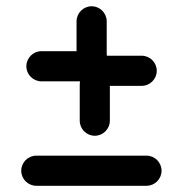

<svg xmlns="http://www.w3.org/2000/svg" viewBox="-20 -576 592 622"><path d="M114.3 -312.5H239.3C238.8 -310.5 238.3 -306.2 238.3 -299.3V-185.1C238.3 -158.2 260.3 -136.2 287.1 -136.2C314 -136.2 335.9 -158.2 335.9 -185.1V-297.9H439C465.8 -297.9 487.8 -319.8 487.8 -346.7C487.8 -373.5 465.8 -395.5 439 -395.5H327.6C325.7 -395.5 325.7 -395.5 325.7 -408.2V-506.8C325.7 -533.7 303.7 -555.7 276.9 -555.7C250 -555.7 228 -533.7 228 -506.8V-410.2H114.3C87.4 -410.2 65.4 -388.2 65.4 -361.3C65.4 -334.5 87.4 -312.5 114.3 -312.5ZM454.6 -71.8H97.7C70.8 -71.8 48.8 -49.8 48.8 -22.9C48.8 3.9 70.8 25.9 97.7 25.9H454.6C481.4 25.9 503.4 3.9 503.4 -22.9C503.4 -49.8 481.4 -71.8 454.6 -71.8Z"/></svg>

Font: Velvelyne Book
Style: Bold
Weight: 700
Designer: Manon Van der Borght et Mariel Nils
Foundry: Velvetyne
Version: Version 1.070;Glyphs 3.3.1 (3343)